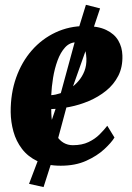

<svg xmlns="http://www.w3.org/2000/svg" viewBox="-20 -679 548 800"><path d="M457 -106Q444 -84.5 414.2 -57Q384.5 -29.5 339.2 -9Q294 11.5 233 11.5Q175.5 11.5 135.8 -7.5Q96 -26.5 71.5 -58.8Q47 -91 36 -130.8Q25 -170.5 24.5 -212Q24 -290 47.2 -355.5Q70.5 -421 112.5 -469Q154.5 -517 211.5 -543.8Q268.5 -570.5 334.5 -570.5Q388.5 -570.5 422.5 -554.2Q456.5 -538 472.8 -510.2Q489 -482.5 490 -448Q491.5 -399.5 472.8 -363Q454 -326.5 422 -300.8Q390 -275 350.5 -258.2Q311 -241.5 270 -233.5Q229 -225.5 193.5 -224.5Q193.5 -187 199.2 -159Q205 -131 216.8 -112.2Q228.5 -93.5 245.5 -83.8Q262.5 -74 283.5 -74Q321.5 -74 348.8 -87Q376 -100 395 -119Q414 -138 427 -155ZM299.5 -503Q271 -503 251.5 -481.8Q232 -460.5 219.8 -427Q207.5 -393.5 201.2 -355.2Q195 -317 193.5 -282.5Q210.5 -283.5 230.8 -290.2Q251 -297 270.5 -309.5Q290 -322 306.2 -340.5Q322.5 -359 331.8 -382.8Q341 -406.5 340 -435.5Q338.5 -469 328.2 -486Q318 -503 299.5 -503ZM161.5 100.5 101 87 144 -26.5 231.5 -284 300.5 -537.5 338 -659 397 -644 358.5 -529 268 -273.5 198.5 -15Z"/></svg>

Font: Merriweather 20pt Black
Style: Italic
Weight: 900
Italic angle: -7.8°
Version: Version 2.101